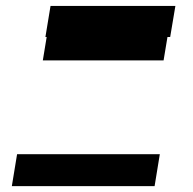

<svg xmlns="http://www.w3.org/2000/svg" viewBox="-20 -632 656 652"><path d="M20.2 0H505L522.7 -108.3H38ZM125.4 -426.8H535.5L548.7 -506.4H557.9L575.6 -611.9H151.6L134.2 -506.4H138.5Z"/></svg>

Font: Margiela Sans Semi Bold
Style: Italic
Weight: 600
Italic angle: -9.39999°
Designer: Stefan Endress, Andreas Faust
Version: Version 1.100;FEAKit 1.0